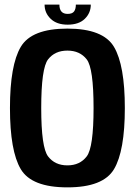

<svg xmlns="http://www.w3.org/2000/svg" viewBox="-20 -804 586 829"><path d="M271 5Q116.5 5 69.8 -73.5Q23 -152 23 -337.5Q23 -523 69.8 -601.8Q116.5 -680.5 271 -680.5Q425.5 -680.5 472.2 -601.5Q519 -522.5 519 -337.5Q519 -152 472.2 -73.5Q425.5 5 271 5ZM271 -90Q325 -90 354.5 -128.8Q384 -167.5 384 -337.5Q384 -509.5 354.5 -547.5Q325 -585.5 271 -585.5Q217 -585.5 187.5 -547.5Q158 -509.5 158 -337.5Q158 -167.5 187.5 -128.8Q217 -90 271 -90ZM272 -697.5Q225 -697.5 198.8 -722.8Q172.5 -748 172.5 -784H236.5Q236.5 -744 272 -744Q292 -744 299.8 -754.5Q307.5 -765 307.5 -784H372Q372 -748 346.2 -722.8Q320.5 -697.5 272 -697.5Z"/></svg>

Font: Anybody SemiBold
Style: Regular
Weight: 600
Designer: Tyler Finck
Foundry: Etcetera Type Company
Version: Version 1.010; ttfautohint (v1.8.3) -l 8 -r 50 -G 200 -x 14 